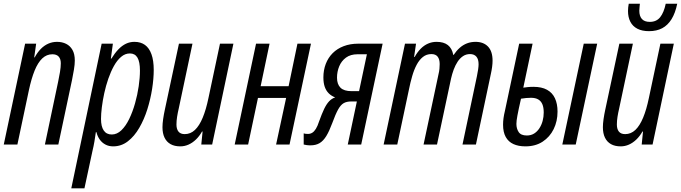

<svg xmlns="http://www.w3.org/2000/svg" viewBox="-20 -767 3614 1019"><path d="M0 0 113.3 -535.2H171.9L161.6 -462.4H164.1Q178.7 -489.3 196.8 -507.6Q214.8 -525.9 236.6 -535.4Q258.3 -544.9 282.7 -544.9Q309.6 -544.9 330.8 -534.4Q352.1 -523.9 364.5 -502.2Q377 -480.5 377 -445.8Q377 -424.8 372.3 -397Q367.7 -369.1 362.3 -342.8L289.6 0H218.3L288.6 -333.5Q293.9 -358.4 298.3 -384.5Q302.7 -410.6 302.7 -431.2Q302.7 -454.1 291.5 -466.6Q280.3 -479 257.8 -479Q227.5 -479 204.3 -457Q181.2 -435.1 163.8 -392.6Q146.5 -350.1 133.3 -288.1L72.3 0Z M358.4 232.4 519.5 -535.2H579.1L568.4 -456.1H571.3Q589.4 -485.4 608.4 -505.1Q627.4 -524.9 648.4 -534.9Q669.4 -544.9 693.4 -544.9Q726.6 -544.9 749.3 -528.6Q772 -512.2 783.9 -479Q795.9 -445.8 795.9 -396Q795.9 -350.1 787.4 -295.4Q778.8 -240.7 762 -187Q745.1 -133.3 719.2 -88.6Q693.4 -43.9 658.7 -17.1Q624 9.8 580.6 9.8Q557.6 9.8 539.6 0.2Q521.5 -9.3 509.3 -26.4Q497.1 -43.5 491.7 -65.9H488.8Q485.4 -40.5 481 -15.1Q476.6 10.3 471.2 32.2L428.2 232.4ZM573.2 -53.2Q601.1 -53.2 624.5 -75.9Q647.9 -98.6 666 -136.2Q684.1 -173.8 696.8 -218.8Q709.5 -263.7 716.1 -309.1Q722.7 -354.5 722.7 -392.1Q722.7 -439 709.5 -461.2Q696.3 -483.4 669.4 -483.4Q644 -483.4 622.8 -465.3Q601.6 -447.3 584.7 -417Q567.9 -386.7 554.9 -349.4Q542 -312 533.4 -272.7Q524.9 -233.4 520.5 -197.8Q516.1 -162.1 516.1 -135.7Q516.1 -95.7 530.5 -74.5Q544.9 -53.2 573.2 -53.2Z M937 9.8Q906.2 9.8 885.3 -2Q864.3 -13.7 853.3 -36.4Q842.3 -59.1 842.3 -91.8Q842.3 -110.4 845.9 -135.5Q849.6 -160.6 854.5 -183.1L929.7 -535.2H1001.5L928.7 -191.4Q923.3 -168.9 919.9 -147.2Q916.5 -125.5 916.5 -106Q916.5 -82 927.2 -68.6Q938 -55.2 960.4 -55.2Q991.2 -55.2 1014.6 -77.4Q1038.1 -99.6 1055.9 -142.6Q1073.7 -185.5 1086.4 -247.1L1147.5 -535.2H1218.8L1106 0H1048.3L1055.2 -68.8H1052.2Q1038.1 -43.9 1019.8 -26.4Q1001.5 -8.8 980.5 0.5Q959.5 9.8 937 9.8Z M1225.6 0 1338.9 -535.2H1410.6L1363.3 -309.6H1511.7L1558.6 -535.2H1630.4L1516.6 0H1445.3L1498.5 -247.1H1349.1L1296.9 0Z M1627.4 4.4Q1615.7 4.4 1606.4 2.9Q1597.2 1.5 1591.8 0V-59.1Q1595.7 -57.6 1601.3 -56.9Q1606.9 -56.2 1614.7 -56.2Q1627 -56.2 1637.2 -62.5Q1647.5 -68.8 1656.5 -83.3Q1665.5 -97.7 1673.3 -122.1Q1688 -163.1 1700.4 -189Q1712.9 -214.8 1726.8 -229.5Q1740.7 -244.1 1758.8 -250Q1738.8 -257.8 1724.9 -271.5Q1710.9 -285.2 1703.6 -305.9Q1696.3 -326.7 1696.3 -356Q1696.3 -395 1709 -428Q1721.7 -460.9 1745.6 -484.9Q1769.5 -508.8 1804 -522Q1838.4 -535.2 1881.3 -535.2H2010.7L1897 0H1825.7L1874 -228.5H1843.3Q1819.8 -228.5 1804 -219.5Q1788.1 -210.4 1774.4 -185.8Q1760.7 -161.1 1743.2 -113.3Q1727.5 -70.8 1711.7 -44.9Q1695.8 -19 1676 -7.3Q1656.2 4.4 1627.4 4.4ZM1845.7 -283.2H1885.7L1927.2 -479H1877.9Q1840.3 -479 1816.2 -461.2Q1792 -443.4 1780.3 -415Q1768.6 -386.7 1768.6 -354.5Q1768.6 -319.8 1787.1 -301.5Q1805.7 -283.2 1845.7 -283.2Z M2016.1 0 2129.4 -535.2H2188L2177.7 -464.8H2180.7Q2195.3 -490.7 2212.9 -508.5Q2230.5 -526.4 2251.7 -535.6Q2272.9 -544.9 2296.9 -544.9Q2335 -544.9 2356.9 -527.8Q2378.9 -510.7 2385.7 -475.6H2387.7Q2402.3 -497.6 2419.9 -513.2Q2437.5 -528.8 2458.5 -536.9Q2479.5 -544.9 2503.9 -544.9Q2545.9 -544.9 2570.1 -519.8Q2594.2 -494.6 2594.2 -444.8Q2594.2 -430.2 2591.8 -411.9Q2589.4 -393.6 2585.4 -376L2505.9 0H2434.6L2511.2 -362.8Q2515.1 -381.3 2517.6 -398.4Q2520 -415.5 2520 -425.8Q2520 -452.6 2508.3 -466.3Q2496.6 -480 2474.6 -480Q2453.6 -480 2437.3 -469Q2420.9 -458 2408.7 -439.5Q2396.5 -420.9 2387.9 -397.7Q2379.4 -374.5 2374 -350.6L2299.3 0H2228L2307.1 -372.1Q2311 -387.7 2312.3 -402.1Q2313.5 -416.5 2313.5 -426.8Q2313.5 -452.6 2302.7 -466.3Q2292 -480 2269.5 -480Q2243.7 -480 2224.4 -464.6Q2205.1 -449.2 2191.2 -422.9Q2177.2 -396.5 2167.5 -362.5Q2157.7 -328.6 2150.4 -292L2088.4 0Z M2768.6 9.8Q2731.4 9.8 2704.8 -2.4Q2678.2 -14.6 2664.1 -40Q2649.9 -65.4 2649.9 -105Q2649.9 -122.1 2652.3 -140.1Q2654.8 -158.2 2659.7 -178.2L2735.4 -535.2H2806.6L2757.3 -301.8Q2767.1 -303.2 2780.8 -304.7Q2794.4 -306.2 2811 -306.2Q2855 -306.2 2883.3 -290.5Q2911.6 -274.9 2925.3 -245.4Q2939 -215.8 2939 -174.8Q2939 -123.5 2918.5 -81.8Q2897.9 -40 2859.9 -15.1Q2821.8 9.8 2768.6 9.8ZM2775.9 -47.9Q2797.9 -47.9 2814.5 -58.1Q2831.1 -68.4 2842.5 -85.9Q2854 -103.5 2859.9 -125.2Q2865.7 -147 2865.7 -169.9Q2865.7 -196.8 2858.4 -213.9Q2851.1 -231 2836.2 -239.5Q2821.3 -248 2798.3 -248Q2786.1 -248 2772.5 -246.8Q2758.8 -245.6 2745.1 -243.2Q2731.4 -183.1 2726.1 -154.1Q2720.7 -125 2720.7 -109.4Q2720.7 -84 2732.9 -65.9Q2745.1 -47.9 2775.9 -47.9ZM2964.4 0 3078.1 -535.2H3149.4L3035.6 0Z M3274.4 9.8Q3243.7 9.8 3222.7 -2Q3201.7 -13.7 3190.7 -36.4Q3179.7 -59.1 3179.7 -91.8Q3179.7 -110.4 3183.3 -135.5Q3187 -160.6 3191.9 -183.1L3267.1 -535.2H3338.9L3266.1 -191.4Q3260.7 -168.9 3257.3 -147.2Q3253.9 -125.5 3253.9 -106Q3253.9 -82 3264.6 -68.6Q3275.4 -55.2 3297.9 -55.2Q3328.6 -55.2 3352.1 -77.4Q3375.5 -99.6 3393.3 -142.6Q3411.1 -185.5 3423.8 -247.1L3484.9 -535.2H3556.2L3443.4 0H3385.7L3392.6 -68.8H3389.6Q3375.5 -43.9 3357.2 -26.4Q3338.9 -8.8 3317.9 0.5Q3296.9 9.8 3274.4 9.8ZM3424.8 -601.6Q3387.7 -601.6 3362.8 -614.5Q3337.9 -627.4 3325.4 -651.6Q3313 -675.8 3313 -708.5Q3313 -716.8 3314 -727.3Q3314.9 -737.8 3316.9 -747.1H3376Q3375.5 -739.3 3374.3 -729.7Q3373 -720.2 3373 -710.4Q3373 -681.6 3386.7 -666.3Q3400.4 -650.9 3428.7 -650.9Q3463.9 -650.9 3483.6 -675.5Q3503.4 -700.2 3513.2 -747.1H3574.2Q3564 -697.3 3543.9 -665Q3523.9 -632.8 3494.4 -617.2Q3464.8 -601.6 3424.8 -601.6Z"/></svg>

Font: Open Sans Condensed
Style: Italic
Weight: 400
Width: 3
Italic angle: -12°
Designer: Monotype Design Team
Foundry: Monotype Imaging Inc.
Version: Version 3.000